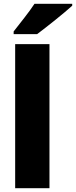

<svg xmlns="http://www.w3.org/2000/svg" viewBox="-20 -993 401 1013"><path d="M361 -963V-973H162C133 -928 85 -870 52 -827V-813H176C228 -852 321 -926 361 -963ZM241 0V-760H60V0Z"/></svg>

Font: Noto Sans Gujarati UI SemiCondensed Black
Style: Regular
Weight: 900
Width: 4
Designer: Jelle Bosma - Monotype Design Team, Universal Thirst
Foundry: Monotype Imaging Inc.
Version: Version 2.106